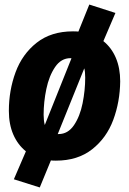

<svg xmlns="http://www.w3.org/2000/svg" viewBox="-20 -689 568 845"><path d="M509 -331Q508 -241 478.5 -161.5Q449 -82 385.5 -32Q322 18 226 18Q211 18 204 17L155 136L41 100L94 -23Q58 -52 38.5 -97Q19 -142 19 -201Q19 -291 48.5 -371Q78 -451 141.5 -501Q205 -551 301 -551Q317 -551 325 -550L373 -669L488 -632L435 -508Q471 -479 490 -434Q509 -389 509 -331ZM172 -184Q172 -159 177 -139L178 -141L294 -431V-433H290Q249 -433 222.5 -394Q196 -355 184 -297.5Q172 -240 172 -184ZM355 -347Q355 -373 351 -388L350 -386L235 -101L234 -99H238Q279 -99 305.5 -138Q332 -177 343.5 -234.5Q355 -292 355 -347Z"/></svg>

Font: Fira Sans Condensed ExtraBold
Style: Italic
Weight: 800
Width: 3
Italic angle: -8°
Designer: bBox Type GmbH & Carrois Corporate GbR & Edenspiekermann AG
Foundry: bBox Type GmbH & Carrois Corporate GbR & Edenspiekermann AG
Version: Version 4.301